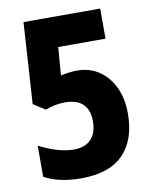

<svg xmlns="http://www.w3.org/2000/svg" viewBox="-82 -776 674 848"><g transform="rotate(-10 255.0 -352.0)"><path d="M278 -462Q333 -462 375 -434Q417 -406 441.5 -355.5Q466 -305 466 -237Q466 -119 403.5 -54.5Q341 10 214 10Q115 10 49 -26V-166Q83 -147 125 -134Q167 -121 204 -121Q255 -121 281.5 -149.5Q308 -178 308 -230Q308 -280 281 -306.5Q254 -333 200 -333Q178 -333 155.5 -328.5Q133 -324 112 -316L59 -350L82 -714H426V-579H214L204 -453Q242 -462 278 -462Z"/></g></svg>

Font: Noto Sans Thai Cond ExtBd
Style: Regular
Weight: 800
Width: 3
Designer: Monotype Design Team
Foundry: Monotype Imaging Inc.
Version: Version 2.002; ttfautohint (v1.8.4.7-5d5b)